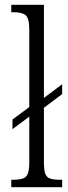

<svg xmlns="http://www.w3.org/2000/svg" viewBox="-20 -780 285 800"><path d="M27 0V-31H33Q60 -31 75 -36Q90 -41 96 -56.5Q102 -72 102 -105V-294L32 -242V-282L102 -334V-656Q102 -705 86.5 -717Q71 -729 38 -729H27V-760H163V-372L239 -429V-388L163 -331V-105Q163 -72 168.5 -56.5Q174 -41 189 -36Q204 -31 231 -31H239V0Z"/></svg>

Font: Noto Serif Tamil ExtraCondensed Light
Style: Regular
Weight: 300
Width: 2
Designer: Indian Type Foundry, Tom Grace, and the Monotype Design Team
Foundry: Monotype Imaging Inc.
Version: Version 2.004; ttfautohint (v1.8.4.7-5d5b)